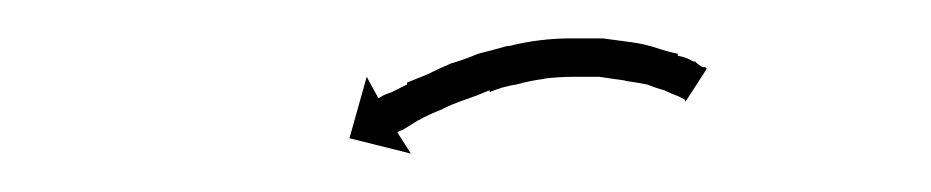

<svg xmlns="http://www.w3.org/2000/svg" viewBox="-20 -279 485 100"><path d="M336 -227Q336 -227 336 -227Q336 -227 336 -227Q336 -227 336.5 -227Q337 -227 337 -227Q335 -228 333 -229Q333 -229 333 -229Q333 -229 333 -229Q333 -229 333 -229Q333 -229 333 -229Q330 -230 326 -232Q326 -232 326 -232Q326 -232 326 -232Q326 -232 326 -232Q326 -232 326 -232Q322 -233 317 -235Q317 -235 317 -235Q317 -235 317 -235Q317 -235 317 -235Q317 -235 317 -235Q312 -236 305 -237Q305 -237 305 -237Q305 -237 306 -237Q306 -237 306 -237Q306 -237 306 -237Q299 -238 292 -239Q292 -239 292 -239Q292 -239 293 -239Q293 -239 293 -239Q293 -239 293 -239Q286 -239 278 -239Q278 -239 278 -239Q278 -239 278 -239Q278 -239 278.5 -239Q279 -239 279 -239Q271 -239 263 -238Q263 -238 263.5 -238Q264 -238 264 -238Q264 -238 264 -238Q264 -238 264 -238Q256 -237 249 -235Q249 -235 249 -235Q249 -235 249 -235Q249 -235 249 -235Q249 -235 249 -235Q242 -234 235 -231Q235 -231 235 -231.5Q235 -232 235 -232Q235 -232 235 -232Q235 -232 235 -232Q228 -229 222 -227Q222 -227 222 -227Q222 -227 222 -227Q222 -227 222 -227Q222 -227 222 -227Q216 -225 210 -222Q210 -222 210 -222Q210 -222 210 -222Q210 -222 210 -222Q210 -222 210 -222Q205 -220 201 -218Q201 -218 201 -218Q201 -218 201 -218Q201 -218 201 -218Q201 -218 201 -218Q197 -216 194 -214Q194 -214 194 -214Q194 -214 194 -214Q194 -214 194 -214Q194 -214 194 -214Q191 -212 189 -211Q188 -211 187 -210L194 -199L162 -207L171 -239L177 -228Q178 -228 179 -229Q181 -230 184 -231Q184 -231 184 -231Q184 -231 184 -231Q184 -231 184 -231Q184 -231 184 -231Q188 -233 192 -235Q192 -235 192 -235Q192 -235 192 -235Q192 -236 192 -236Q192 -236 192 -236Q197 -238 202 -240Q202 -240 202 -240Q202 -240 202 -240Q202 -240 202 -240Q202 -240 202 -240Q208 -243 215 -246Q215 -246 215 -246Q215 -246 215 -246Q215 -246 215 -246Q215 -246 215 -246Q222 -248 229 -251Q229 -251 229 -251Q229 -251 229 -251Q229 -251 229 -251Q229 -251 229 -251Q237 -253 244 -255Q244 -255 244 -255Q244 -255 245 -255Q245 -255 245 -255Q245 -255 245 -255Q253 -257 261 -258Q261 -258 261 -258Q261 -258 261 -258Q261 -258 261 -258Q261 -258 261 -258Q269 -259 277 -259Q277 -259 277.5 -259Q278 -259 278 -259Q278 -259 278 -259Q278 -259 278 -259Q286 -259 294 -259Q294 -259 294 -259Q294 -259 294 -259Q294 -259 294 -259Q294 -259 294 -259Q302 -258 309 -257Q309 -257 309 -257Q309 -257 309 -257Q309 -257 309 -257Q309 -257 309 -257Q316 -256 322 -254Q322 -254 322 -254Q322 -254 322 -254Q322 -254 322 -254Q322 -254 322 -254Q328 -252 333 -251Q333 -251 333 -251Q333 -251 333 -251Q333 -250 333 -250Q333 -250 333 -250Q338 -249 341 -247Q341 -247 341 -247Q341 -247 341 -247Q342 -247 342 -247Q342 -247 342 -247Q344 -245 346 -244Q346 -244 346.5 -244Q347 -244 347 -244Q347 -244 347 -244Q347 -244 347 -244Q348 -244 348 -243L337 -226Q337 -227 336 -227Z"/></svg>

Font: FRB American Cursive Just Arrows
Style: Italic
Weight: 400
Italic angle: -25°
Version: Version 2.0;Modular Font Editor K font №1